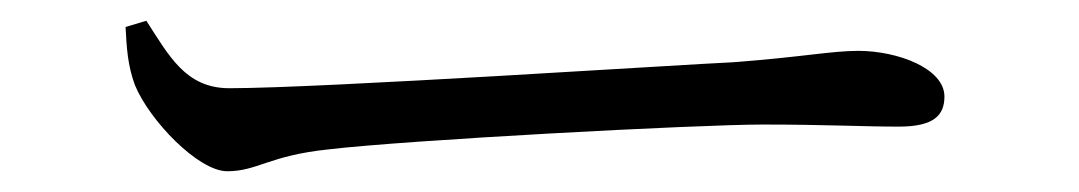

<svg xmlns="http://www.w3.org/2000/svg" viewBox="-20 -443 1040 185"><path d="M121 -423 101 -417C102 -397 103 -380 110 -361C124 -327 171 -278 199 -278C228 -278 239 -293 296 -299C371 -308 652 -323 715 -323C776 -323 811 -321 846 -321C880 -321 890 -332 890 -350C890 -377 845 -394 807 -394C781 -394 753 -388 686 -383C640 -381 290 -358 201 -358C159 -358 143 -389 121 -423Z"/></svg>

Font: Harano Aji Mincho
Style: Regular
Weight: 400
Foundry: Masamichi Hosoda
Version: HaranoAjiMincho-Regular version 20230610;ttx 4.39.4